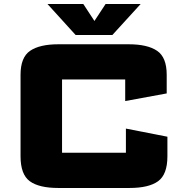

<svg xmlns="http://www.w3.org/2000/svg" viewBox="-20 -927 913 954"><path d="M82.1 -555.5Q82.1 -642.1 129.6 -674.5Q177 -707 270 -707H619.5Q712.9 -707 760.6 -674.5Q808.3 -642.1 808.3 -555.5V-462.8L602.1 -424.9V-532Q602.1 -532 602.1 -532Q602.1 -532 602.1 -532H288.3Q288.3 -532 288.3 -532Q288.3 -532 288.3 -532V-168Q288.3 -168 288.3 -168Q288.3 -168 288.3 -168H605.6Q605.6 -168 605.6 -168Q605.6 -168 605.6 -168V-288.1L811.8 -247.7V-150.5Q811.8 -60.2 765.6 -26.6Q719.4 7 623 7H270Q173.6 7 127.8 -26.7Q82.1 -60.4 82.1 -150.5ZM678.8 -907 538.3 -753.1H355.8L215.9 -907H394L449.2 -822.8L504.6 -907Z"/></svg>

Font: Science Gothic
Style: Regular
Weight: 400
Designer: Thomas Phinney, Vassil Kateliev, Brandon Buerkle
Foundry: Font Detective LLC
Version: Version 1.018